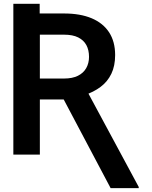

<svg xmlns="http://www.w3.org/2000/svg" viewBox="-20 -797 784 990"><path d="M48.8 -678.2V-777.3H184.6V-678.2ZM48.8 -727.5H310.5Q393.6 -727.5 452.4 -702.9Q511.2 -678.2 542.5 -630.4Q573.7 -582.5 573.7 -513.2Q573.7 -457.5 554.2 -416.7Q534.7 -376 498.5 -348.9Q462.4 -321.8 413.1 -305.7L371.6 -284.2H143.1L142.6 -392.1H310.5Q353 -392.1 381.6 -406.2Q410.2 -420.4 424.6 -445.8Q439 -471.2 439 -503.9Q439 -539.1 425.3 -564.5Q411.6 -589.8 383.3 -604Q355 -618.2 310.5 -618.2H185.5V0H48.8ZM550.3 172.9 289.6 -319.8H433.1L695.3 167V172.9Z"/></svg>

Font: Inter 17pt SemiBold
Style: Regular
Weight: 600
Version: Version 4.001;git-66647c0bb